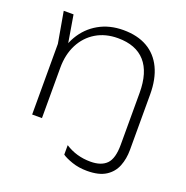

<svg xmlns="http://www.w3.org/2000/svg" viewBox="-133 -694 961 993"><g transform="rotate(20 347.5 -197.5)"><path d="M55 -560H109L139 -381V0H85V-389ZM380 -572Q458 -572 512 -541Q566 -510 594.5 -450.5Q623 -391 623 -306V-1Q623 48 607 88.5Q591 129 553.5 153Q516 177 451 177Q405 177 367.5 164Q330 151 312 138V86Q343 106 377.5 116Q412 126 451 126Q510 126 539.5 96Q569 66 569 -10V-295Q569 -408 518 -465.5Q467 -523 368 -523Q299 -523 247.5 -492Q196 -461 167.5 -405.5Q139 -350 139 -277L111 -304Q116 -385 151 -445Q186 -505 245 -538.5Q304 -572 380 -572Z"/></g></svg>

Font: Unbounded ExtraLight
Style: Regular
Weight: 250
Designer: Luke Prowse, Jean-Baptiste Morizot, Fátima Lázaro, Florian Runge
Foundry: NaN
Version: Version 1.701;gftools[0.9.28.dev5+ged2979d]